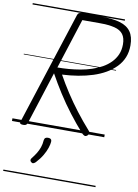

<svg xmlns="http://www.w3.org/2000/svg" viewBox="-127 -965 1019 1420"><g transform="rotate(10 383.0 -255.0)"><path d="M86 14Q72 14 65.5 9.5Q59 5 63 -6L338 -856Q342 -866 348.5 -870.5Q355 -875 371 -875H517Q601 -875 656.5 -859Q712 -843 739 -805Q766 -767 766 -702Q766 -652 749.5 -611.5Q733 -571 701.5 -538.5Q670 -506 627.5 -481.5Q585 -457 533.5 -440.5Q482 -424 424.5 -414.5Q367 -405 305 -402Q340 -339 381 -276Q422 -213 469.5 -151Q517 -89 572 -27Q579 -20 580 -11.5Q581 -3 568 9Q556 18 547 14.5Q538 11 527 0Q472 -62 421.5 -128Q371 -194 327 -263Q283 -332 245 -401L118 -5Q114 5 107.5 9.5Q101 14 86 14ZM262 -448Q303 -448 346.5 -451.5Q390 -455 433.5 -462.5Q477 -470 518 -483.5Q559 -497 593.5 -516.5Q628 -536 654 -562.5Q680 -589 695 -623Q710 -657 710 -700Q710 -748 689.5 -775.5Q669 -803 625.5 -814Q582 -825 512 -825H383ZM194 276Q186 270 185 262.5Q184 255 190 247Q210 222 223.5 200Q237 178 245.5 153.5Q254 129 256 99Q258 86 265.5 81Q273 76 285 76Q299 76 306 82.5Q313 89 312 101Q311 119 302 147Q293 175 274.5 206.5Q256 238 227 269Q219 277 210.5 280Q202 283 194 276ZM0 365H693V375H0ZM0 -20H693V0H0ZM0 -505H693V-500H0ZM0 -885H693V-875H0Z"/></g></svg>

Font: Playwrite DK Loopet Guides
Style: Regular
Weight: 400
Designer: Veronika Burian, José Scaglione
Foundry: TypeTogether
Version: Version 1.003